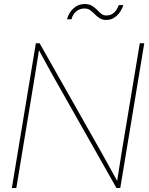

<svg xmlns="http://www.w3.org/2000/svg" viewBox="-20 -945 749 965"><path d="M39.6 0 160.2 -727.5H179.2L491.7 -175.3Q511.7 -140.1 530.5 -105.5Q549.3 -70.8 568.8 -35.6Q574.7 -70.8 579.8 -105.5Q585 -140.1 590.8 -175.3L682.6 -727.5H705.1L584.5 0H565.4L253.4 -551.3Q233.4 -586.4 214.4 -621.6Q195.3 -656.7 175.8 -692.4Q169.9 -656.7 164.6 -621.6Q159.2 -586.4 153.3 -551.3L62 0ZM515.1 -844.7Q494.6 -844.7 481 -853.5Q467.3 -862.3 456.3 -873.5Q445.3 -884.8 433.6 -893.6Q421.9 -902.3 404.8 -902.3Q380.9 -902.3 363.3 -887.9Q345.7 -873.5 339.4 -848.1H316.9Q325.2 -881.3 349.4 -903.1Q373.5 -924.8 404.8 -924.8Q427.7 -924.8 442.1 -916Q456.5 -907.2 467.3 -896Q478 -884.8 488.8 -876Q499.5 -867.2 514.6 -867.2Q535.6 -867.2 551 -879.4Q566.4 -891.6 577.1 -919.4H600.1Q588.4 -884.8 565.7 -864.7Q543 -844.7 515.1 -844.7Z"/></svg>

Font: Inter Display Thin
Style: Italic
Weight: 100
Italic angle: -9.39999°
Designer: Rasmus Andersson
Foundry: rsms
Version: Version 4.000;git-a52131595